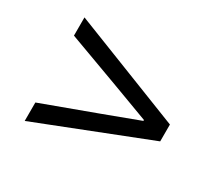

<svg xmlns="http://www.w3.org/2000/svg" viewBox="-102 -731 760 721"><g transform="rotate(30 277.5 -370.5)"><path d="M76 -146V-226L312 -313L462 -369V-373L312 -429L76 -516V-595L555 -407V-334Z"/></g></svg>

Font: Source Han Sans Regular
Style: Regular
Weight: 400
Designer: Ryoko NISHIZUKA  (kana & ideographs); Paul D. Hunt (Latin, Greek & Cyrillic); Wenlong ZHANG  (bopomofo); Sandoll Communi
Foundry: Adobe Systems Incorporated
Version: Version 1.00 January 18, 2024, initial release